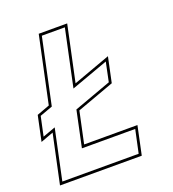

<svg xmlns="http://www.w3.org/2000/svg" viewBox="-129 -799 808 897"><g transform="rotate(-20 275.0 -350.0)"><path d="M16 0 68 -244 4.5 -220.5 31 -345.5 94.5 -369 165 -700H306.5L247.5 -423.5L433 -491L406.5 -366L221 -298.5L187.5 -141.5H452.5L422.5 0ZM32.5 -13.5H412L436.5 -128H171.5L209.5 -307.5L395 -375L415 -471L230 -404L290 -686.5H175.5L106 -359.5L42.5 -336.5L22 -240.5L85.5 -263.5Z"/></g></svg>

Font: Tourney Thin
Style: Italic
Weight: 100
Italic angle: -12°
Designer: Tyler Finck
Foundry: Etcetera Type Co
Version: Version 1.015